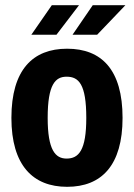

<svg xmlns="http://www.w3.org/2000/svg" viewBox="-20 -710 517 741"><path d="M101 -576H198L285 -690H180ZM260 -576H355L464 -690H338ZM239 11C372 11 453 -72 453 -255C453 -441 372 -522 239 -522C107 -522 24 -441 24 -255C24 -72 107 11 239 11ZM237 -98C194 -98 164 -130 164 -255C164 -385 194 -414 237 -414C284 -414 313 -385 313 -255C313 -130 284 -98 237 -98Z"/></svg>

Font: Decalotype
Style: Bold
Weight: 700
Designer: Alfredo Marco Pradil
Foundry: Alfredo Marco Pradil
Version: Version 1.0